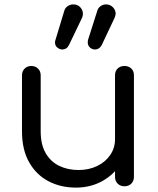

<svg xmlns="http://www.w3.org/2000/svg" viewBox="-20 -847 719 873"><path d="M325 6Q255 6 199.5 -23.5Q144 -53 112 -110Q80 -167 80 -250V-505Q80 -523 92 -535Q104 -547 122 -547Q141 -547 153 -535Q165 -523 165 -505V-250Q165 -190 187.5 -151Q210 -112 249 -93Q288 -74 337 -74Q384 -74 421.5 -92Q459 -110 481 -142Q503 -174 503 -214H561Q559 -151 528 -101.5Q497 -52 444 -23Q391 6 325 6ZM546 0Q527 0 515 -12Q503 -24 503 -43V-505Q503 -524 515 -535.5Q527 -547 546 -547Q565 -547 577 -535.5Q589 -524 589 -505V-43Q589 -24 577 -12Q565 0 546 0ZM411 -622Q400 -622 389.5 -630.5Q379 -639 379 -655Q379 -658 379.5 -661.5Q380 -665 381 -668L423 -800Q427 -812 438 -819.5Q449 -827 462 -827Q481 -827 493.5 -814Q506 -801 506 -784Q505 -781 504.5 -777Q504 -773 502 -768L443 -643Q432 -622 411 -622ZM263 -622Q252 -622 241 -630.5Q230 -639 230 -655Q230 -658 231 -661.5Q232 -665 233 -668L273 -800Q277 -812 288.5 -819.5Q300 -827 313 -827Q333 -827 345 -814Q357 -801 357 -784Q357 -777 354 -768L294 -643Q284 -622 263 -622Z"/></svg>

Font: Comfortaa Medium
Style: Regular
Weight: 500
Designer: Johan Aakerlund
Foundry: Johan Aakerlund
Version: Version 3.104; ttfautohint (v1.8.1.43-b0c9)